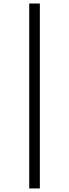

<svg xmlns="http://www.w3.org/2000/svg" viewBox="-20 -816 394 1094"><path d="M146.5 257.8V-795.9H207V257.8Z"/></svg>

Font: Charis SIL CyrE
Style: Italic
Weight: 400
Italic angle: -11°
Foundry: SIL International
Version: Version 5.000